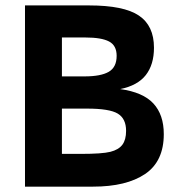

<svg xmlns="http://www.w3.org/2000/svg" viewBox="-20 -696 674 716"><path d="M590.8 -195.8Q590.8 -94.2 521 -47.1Q451.2 0 327.1 0H73.2V-675.8H312Q441.9 -675.8 498 -637.9Q554.2 -600.1 554.2 -518.1Q554.2 -455.1 523.7 -416Q493.2 -377 428.2 -363.8Q513.2 -352.1 552 -310.1Q590.8 -268.1 590.8 -195.8ZM415 -487.8Q415 -526.4 386.7 -541.3Q358.4 -556.2 298.8 -556.2H210.9V-411.1H294.9Q356 -411.1 385.5 -428.2Q415 -445.3 415 -487.8ZM450.2 -208Q450.2 -253.4 419.4 -272.2Q388.7 -291 304.2 -291H210.9V-122.1H280.8Q361.3 -122.1 391.8 -129.9Q422.4 -137.7 436.3 -156.2Q450.2 -174.8 450.2 -208Z"/></svg>

Font: Clear Sans
Style: Bold
Weight: 700
Foundry: Intel Corporation
Version: Version 1.00